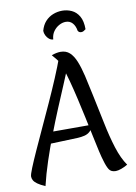

<svg xmlns="http://www.w3.org/2000/svg" viewBox="-119 -1136 877 1241"><g transform="rotate(-10 320.0 -516.0)"><path d="M352 -707Q332 -657 303.5 -590.5Q275 -524 243 -447Q211 -370 179.5 -288Q148 -206 121 -124.5Q94 -43 76 33Q44 19 26 6Q8 -7 1.5 -19.5Q-5 -32 -5 -44Q-5 -57 12 -99Q29 -141 57 -203Q85 -265 119.5 -339.5Q154 -414 189.5 -492Q225 -570 256 -643.5Q287 -717 308 -776ZM473 -64Q466 -85 456 -128.5Q446 -172 434 -230.5Q422 -289 408 -354.5Q394 -420 379 -485.5Q364 -551 348.5 -608.5Q333 -666 318 -708Q305 -743 289.5 -761.5Q274 -780 263 -793Q279 -799 294 -802Q309 -805 322 -805Q358 -805 381.5 -783.5Q405 -762 421.5 -721.5Q438 -681 451.5 -623.5Q465 -566 480 -493Q501 -396 519.5 -304Q538 -212 562 -136Q586 -60 620 -12Q600 0 578 8Q556 16 541 16Q510 16 497 -4.5Q484 -25 473 -64ZM167 -306H436Q433 -278 417 -263.5Q401 -249 379.5 -244Q358 -239 337 -238L145 -231ZM507 -921Q500 -915 492.5 -911Q485 -907 477 -907Q462 -907 455 -920Q450 -952 433 -971Q416 -990 389 -990Q367 -990 345 -978Q323 -966 307.5 -944.5Q292 -923 290 -892Q276 -892 263.5 -902Q251 -912 243.5 -927.5Q236 -943 236 -958Q246 -995 267.5 -1018.5Q289 -1042 318 -1053.5Q347 -1065 379 -1065Q411 -1065 440.5 -1051.5Q470 -1038 488.5 -1006.5Q507 -975 507 -921Z"/></g></svg>

Font: Merienda
Style: Regular
Weight: 400
Designer: Eduardo Rodriguez Tunni
Foundry: Eduardo Rodriguez Tunni
Version: Version 2.001